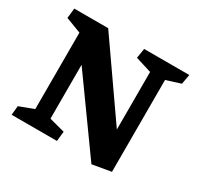

<svg xmlns="http://www.w3.org/2000/svg" viewBox="-136 -769 977 946"><g transform="rotate(30 353.0 -296.0)"><path d="M112.3 -517.6V-82.5L30.3 -51.8L25.4 0H283.2L289.1 -55.7L200.7 -79.1V-385.7L487.8 14.6L594.2 -3.9V-526.4L675.8 -552.2L685.5 -607.4H428.7L419.9 -552.2L510.7 -523.9V-196.3L224.1 -607.4H31.2L24.9 -550.8Z"/></g></svg>

Font: Neuton
Style: Bold
Weight: 700
Designer: Brian M Zick
Foundry: Brian M Zick
Version: Version 1.560